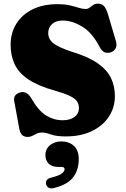

<svg xmlns="http://www.w3.org/2000/svg" viewBox="-20 -736 693 1057"><path d="M342 15Q290.5 15 260 4.2Q229.5 -6.5 212 -6.5Q195 -6.5 182.2 -0.5Q169.5 5.5 158 11.8Q146.5 18 133 18Q113 18 101.8 7.2Q90.5 -3.5 86 -28.5L58.5 -178Q51.5 -214 88.5 -226.5Q126 -238.5 151 -197Q191.5 -126 234 -100Q276.5 -74 325 -74Q365.5 -74 390 -92Q414.5 -110 414.5 -141.5Q414.5 -162 404 -177.8Q393.5 -193.5 365.8 -207.2Q338 -221 285.5 -236Q191.5 -262 137.5 -298Q83.5 -334 61 -381.5Q38.5 -429 38.5 -490Q38.5 -554.5 69.8 -605Q101 -655.5 158.8 -684.2Q216.5 -713 296 -713Q337 -713 365.5 -706.2Q394 -699.5 414.2 -693Q434.5 -686.5 451 -686.5Q463.5 -686.5 473 -693.8Q482.5 -701 493 -708.5Q503.5 -716 520 -716Q539 -716 551.8 -703.2Q564.5 -690.5 575 -655.5L618.5 -508.5Q625 -486 616 -469.2Q607 -452.5 587 -447Q549.5 -437 529 -476.5Q488.5 -555.5 433 -589.2Q377.5 -623 325.5 -623Q287.5 -623 266.5 -603.5Q245.5 -584 245.5 -554Q245.5 -521 273.2 -498.2Q301 -475.5 379 -450Q467.5 -423 518.5 -387Q569.5 -351 591 -306.2Q612.5 -261.5 612.5 -207Q612.5 -145 580 -94.8Q547.5 -44.5 487 -14.8Q426.5 15 342 15ZM302.5 183Q266 183 248 165Q230 147 230 118Q230 84 255.5 63.2Q281 42.5 317.5 42.5Q360.5 42.5 387 67.2Q413.5 92 413.5 139.5Q413.5 199.5 382.8 240Q352 280.5 277 299Q258.5 304 247.8 297.5Q237 291 234 278.5Q227.5 251 261 242Q305.5 231 320.5 219Q335.5 207 335.5 195.5Q335.5 183 318.5 183Z"/></svg>

Font: Fraunces 9pt Soft Black
Style: Regular
Weight: 900
Version: Version 1.000;[b76b70a41]